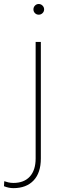

<svg xmlns="http://www.w3.org/2000/svg" viewBox="-90 -741 327 974"><path d="M79.6 -693.4Q79.6 -704.6 87.4 -712.6Q95.2 -720.7 106.4 -720.7Q117.7 -720.7 125.7 -712.6Q133.8 -704.6 133.8 -693.4Q133.8 -682.1 125.7 -674.3Q117.7 -666.5 106.4 -666.5Q95.2 -666.5 87.4 -674.3Q79.6 -682.1 79.6 -693.4ZM90.8 -528.3H117.2V63Q117.2 135.7 80.3 174.6Q43.5 213.4 -22 213.4Q-45.9 213.4 -69.8 203.6L-68.4 178.2Q-60.5 181.2 -48.1 184.1Q-35.6 187 -22 187Q32.2 187 61.5 154.5Q90.8 122.1 90.8 63Z"/></svg>

Font: Vazirmatn RD UI Thin
Style: Regular
Weight: 100
Designer: Saber Rastikerdar
Foundry: Saber Rastikerdar
Version: Version 33.003